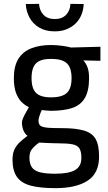

<svg xmlns="http://www.w3.org/2000/svg" viewBox="-20 -745 560 998"><path d="M268 233Q189 233 140 220Q91 207 68 174.5Q45 142 45 85Q45 56 53.5 35.5Q62 15 79.5 -2.5Q97 -20 123 -39Q109 -49 101.5 -68Q94 -87 94 -110Q94 -117 100 -131Q106 -145 114.5 -160Q123 -175 130 -188Q109 -198 91.5 -215.5Q74 -233 63 -263Q52 -293 52 -339Q52 -401 75.5 -439Q99 -477 143 -494Q187 -511 245 -511Q272 -511 302 -507Q332 -503 349 -498L502 -502V-429L413 -431Q426 -418 434.5 -396Q443 -374 443 -339Q443 -273 421 -235.5Q399 -198 354.5 -183.5Q310 -169 243 -169Q236 -169 220.5 -170.5Q205 -172 197 -173Q191 -160 185.5 -143.5Q180 -127 180 -120Q180 -107 184 -99Q188 -91 199.5 -86.5Q211 -82 235 -80.5Q259 -79 301 -79Q373 -79 416 -66.5Q459 -54 477 -22.5Q495 9 495 69Q495 156 435 194.5Q375 233 268 233ZM267 158Q337 158 370 139Q403 120 403 76Q403 42 392.5 26Q382 10 356 5Q330 0 287 0Q278 0 262.5 -0.5Q247 -1 230.5 -1.5Q214 -2 201 -3Q188 -4 183 -4Q165 10 153.5 21.5Q142 33 137.5 45.5Q133 58 133 75Q133 105 145 123.5Q157 142 186 150Q215 158 267 158ZM245 -239Q303 -239 327.5 -262Q352 -285 352 -339Q352 -393 327.5 -416Q303 -439 245 -439Q191 -439 167.5 -416Q144 -393 144 -339Q144 -285 167.5 -262Q191 -239 245 -239ZM265 -582Q217 -582 184 -601.5Q151 -621 133.5 -653.5Q116 -686 114 -724L183 -725Q185 -690 206 -668Q227 -646 265 -646Q303 -646 324 -668.5Q345 -691 346 -725L415 -724Q414 -695 403.5 -669Q393 -643 374 -624Q355 -605 327.5 -593.5Q300 -582 265 -582Z"/></svg>

Font: Cairo Play SemiBold
Style: Regular
Weight: 600
Designer: Mohamed Gaber, Accademia di Belle Arti di Urbino
Foundry: Kief Type Foundry, Accademia di Belle Arti di Urbino
Version: Version 3.130;gftools[0.9.24]